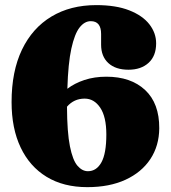

<svg xmlns="http://www.w3.org/2000/svg" viewBox="-20 -736 686 771"><path d="M366.5 -715.5Q445.5 -715.5 499 -694.5Q552.5 -673.5 579.8 -638.5Q607 -603.5 607 -562Q607 -511.5 576.8 -483.8Q546.5 -456 496 -456Q444 -456 415 -482.8Q386 -509.5 386 -556.5V-599.5Q386 -651 344.5 -651Q319.5 -651 299.5 -625.5Q279.5 -600 266.5 -540.8Q253.5 -481.5 250.5 -379.5Q279 -401.5 319 -414.8Q359 -428 407 -428Q505.5 -428 562.8 -374.5Q620 -321 619.5 -221Q619 -150.5 583.8 -97.2Q548.5 -44 484 -14.2Q419.5 15.5 330.5 15.5Q235 15.5 167 -26Q99 -67.5 62.8 -144Q26.5 -220.5 26.5 -326Q26.5 -449.5 68.2 -536.5Q110 -623.5 186.5 -669.5Q263 -715.5 366.5 -715.5ZM320 -340Q277 -340 249 -307.5Q249.5 -204.5 260.8 -148.5Q272 -92.5 291 -70.5Q310 -48.5 333 -48.5Q367.5 -48.5 387.2 -84Q407 -119.5 407 -196Q407 -267 382.5 -303.5Q358 -340 320 -340Z"/></svg>

Font: Fraunces 72pt Soft Black
Style: Regular
Weight: 900
Version: Version 1.000;[b76b70a41]